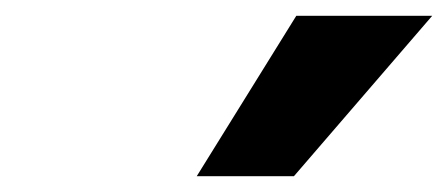

<svg xmlns="http://www.w3.org/2000/svg" viewBox="-20 -785 567 243"><path d="M229 -562 355 -765H527L352 -562Z"/></svg>

Font: Nunito Sans 7pt SemiCondensed Black
Style: Italic
Weight: 900
Width: 4
Italic angle: -9°
Designer: Vernon Adams
Foundry: Vernon Adams
Version: Version 3.101;gftools[0.9.27]